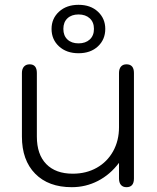

<svg xmlns="http://www.w3.org/2000/svg" viewBox="-20 -767 651 797"><path d="M71 -200V-464Q71 -481 79.5 -490.5Q88 -500 103 -500Q133 -500 133 -464V-200Q133 -126 172 -86Q211 -46 282 -46Q338 -46 381.5 -70.5Q425 -95 449.5 -139Q474 -183 474 -239V-464Q474 -481 482 -490.5Q490 -500 505 -500Q536 -500 536 -464V-26Q536 10 505 10Q490 10 482 0.5Q474 -9 474 -26V-91Q437 -42 386.5 -16Q336 10 278 10Q181 10 126 -46Q71 -102 71 -200ZM194 -647Q194 -690 225 -718.5Q256 -747 306 -747Q356 -747 386.5 -718.5Q417 -690 417 -647Q417 -603 386.5 -574.5Q356 -546 306 -546Q256 -546 225 -574.5Q194 -603 194 -647ZM370 -647Q370 -675 352.5 -691Q335 -707 306 -707Q277 -707 260 -691Q243 -675 243 -647Q243 -619 260 -603Q277 -587 306 -587Q335 -587 352.5 -603Q370 -619 370 -647Z"/></svg>

Font: Kodchasan Light
Style: Regular
Weight: 300
Version: Version 1.000; ttfautohint (v1.6)